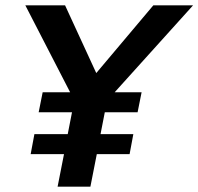

<svg xmlns="http://www.w3.org/2000/svg" viewBox="-20 -700 744 720"><path d="M220 -122H95L109 -197H234L250 -279H125L140 -354H243L75 -680H224L341 -426L555 -680H704L410 -354H511L496 -279H373L357 -197H480L466 -122H343L319 0H196Z"/></svg>

Font: Teachers SemiBold
Style: Italic
Weight: 600
Designer: Alfredo Marco Pradil & Chank Diesel
Version: Version 0.009